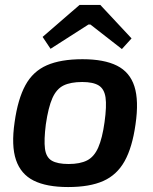

<svg xmlns="http://www.w3.org/2000/svg" viewBox="-20 -742 619 775"><path d="M313 -503Q400 -503 452 -477Q504 -451 522.5 -393.5Q541 -336 527 -240Q514 -147 483 -91.5Q452 -36 397 -11.5Q342 13 255 13Q168 13 116 -13Q64 -39 44.5 -96.5Q25 -154 39 -249Q52 -342 82.5 -398Q113 -454 169 -478.5Q225 -503 313 -503ZM312 -411Q265 -411 236.5 -397Q208 -383 191.5 -346Q175 -309 165 -240Q157 -177 161.5 -142Q166 -107 189 -93.5Q212 -80 257 -80Q303 -80 331.5 -94.5Q360 -109 376.5 -146.5Q393 -184 402 -249Q411 -314 406 -348.5Q401 -383 378.5 -397Q356 -411 312 -411ZM385 -722 511 -587 472 -544 345 -643H337L184 -545L152 -593L301 -722Z"/></svg>

Font: Exo 2 SemiBold
Style: Italic
Weight: 600
Italic angle: -8°
Designer: Natanael Gama
Foundry: Natanael Gama
Version: Version 2.010